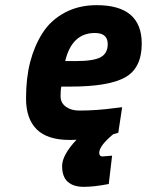

<svg xmlns="http://www.w3.org/2000/svg" viewBox="-20 -531 570 745"><path d="M402 183Q345 194 305 194Q265 194 243 174.5Q221 155 221 113Q221 71 277 11Q268 12 250 12Q164 12 122.5 -29Q81 -70 81 -149Q81 -228 97 -290Q113 -352 144.5 -402Q176 -452 230.5 -481.5Q285 -511 355 -511Q530 -511 530 -362Q530 -267 466 -231Q402 -195 253 -195H218Q215 -183 215 -157.5Q215 -132 235.5 -117Q256 -102 287 -102Q356 -102 428 -112L454 -115L439 -16Q430 -13 419 -10Q365 35 365 62Q365 76 378 76L415 73ZM274 -294Q343 -294 370.5 -309Q398 -324 398 -360Q398 -403 348 -403Q259 -403 233 -294Z"/></svg>

Font: Titillium Web
Style: Bold Italic
Weight: 700
Italic angle: -13°
Version: Version 1.001;PS 57.000;hotconv 1.0.70;makeotf.lib2.5.55311